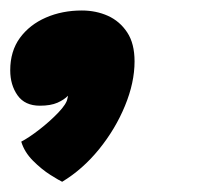

<svg xmlns="http://www.w3.org/2000/svg" viewBox="-28 -192 382 366"><path d="M90.5 154.5Q85 152 68.2 141.5Q51.5 131 35 114.5Q18.5 98 12.5 78Q27 70.5 47 55Q67 39.5 83 22.8Q99 6 100.5 -4Q101.5 -7.5 101.5 -9.5Q94.5 -2 81.5 3.8Q68.5 9.5 48 9.5Q19.5 9.5 5.5 -10.2Q-8.5 -30 -8.5 -58Q-8.5 -94.5 10 -119.8Q28.5 -145 59.5 -158.5Q90.5 -172 128 -172Q155 -172 177.8 -161.8Q200.5 -151.5 214.5 -130.2Q228.5 -109 228.5 -75Q228.5 -34.5 210.2 9.8Q192 54 160.8 92.5Q129.5 131 90.5 154.5Z"/></svg>

Font: Grandstander Thin
Style: Bold Italic
Weight: 700
Italic angle: -15°
Version: Version 1.200